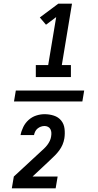

<svg xmlns="http://www.w3.org/2000/svg" viewBox="-20 -868 540 1056"><path d="M177 -444V-510H245L289 -774L233 -732L199 -772L301 -848H376L320 -510H370V-444ZM57 -310 67 -370H443L433 -310ZM45 168 56 103 203 -33Q213 -42 222.5 -51Q232 -60 240 -70.5Q248 -81 253.5 -92.5Q259 -104 261 -116Q261 -116 261 -116.5Q261 -117 261 -117Q263 -128 262.5 -138Q262 -148 257.5 -157Q253 -166 244 -170.5Q235 -175 225 -175Q215 -175 205 -171.5Q195 -168 186.5 -161Q178 -154 173.5 -144.5Q169 -135 167 -125H93Q97 -147 108 -169.5Q119 -192 137.5 -208.5Q156 -225 179 -232.5Q202 -240 225 -240Q252 -240 276.5 -232Q301 -224 316.5 -205Q332 -186 335 -159.5Q338 -133 334 -107Q331 -89 324 -72.5Q317 -56 306 -41Q295 -26 282 -13Q269 0 255 13L254 14Q253 14 253 14.5Q253 15 253 15L159 103H297L286 168Z"/></svg>

Font: Iosevka SS04 Medium Oblique
Style: Regular
Weight: 500
Italic angle: -9°
Monospace: yes
Designer: Belleve Invis
Foundry: Belleve Invis
Version: Version 19.0.0; ttfautohint (v1.8.4)